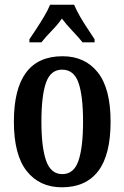

<svg xmlns="http://www.w3.org/2000/svg" viewBox="-20 -786 529 816"><path d="M243 10Q148 10 93.5 -59Q39 -128 39 -269Q39 -547 246 -547Q341 -547 395.5 -478.5Q450 -410 450 -269Q450 -128 397.5 -59Q345 10 243 10ZM245 -46Q294 -46 313.5 -103Q333 -160 333 -269Q333 -379 313.5 -434.5Q294 -490 244 -490Q195 -490 175.5 -434.5Q156 -379 156 -269Q156 -160 176 -103Q196 -46 245 -46ZM105 -619Q118 -638 135 -664Q152 -690 168 -717Q184 -744 193 -766H295Q304 -744 319.5 -717Q335 -690 352.5 -664Q370 -638 382 -619V-606H331Q315 -626 288.5 -654Q262 -682 243 -707Q225 -681 199.5 -655Q174 -629 156 -606H105Z"/></svg>

Font: Noto Serif ExtraCondensed SemiBold
Style: Regular
Weight: 600
Width: 2
Designer: Monotype Design Team
Foundry: Monotype Imaging Inc.
Version: Version 2.015; ttfautohint (v1.8.4.7-5d5b)